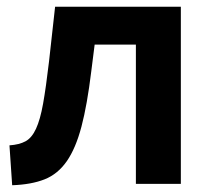

<svg xmlns="http://www.w3.org/2000/svg" viewBox="-20 -544 618 568"><path d="M8 -114Q37 -116 55.5 -126Q74 -136 86.5 -163Q99 -190 107.5 -237.5Q116 -285 125 -362L143 -524H515V0H382V-412H260L250 -333Q238 -234 221 -169.5Q204 -105 177.5 -67Q151 -29 112 -13.5Q73 2 16 4Z"/></svg>

Font: IngvarSans
Style: Bold
Weight: 700
Version: Version 3.000